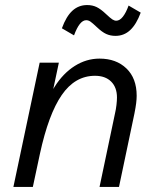

<svg xmlns="http://www.w3.org/2000/svg" viewBox="-20 -740 619 760"><path d="M33 0 137 -492H213L181 -341L146 -271Q163 -344 196.5 -397Q230 -450 276 -479Q322 -508 374 -508Q440 -508 480.5 -469Q521 -430 521 -361Q521 -348 519 -331.5Q517 -315 512 -290L451 0H374L435 -290Q439 -307 441 -324.5Q443 -342 443 -354Q443 -394 420 -417Q397 -440 356 -440Q277 -440 224.5 -364Q172 -288 138 -131L110 0ZM325 -720Q346 -720 362.5 -712Q379 -704 399 -685Q417 -668 425 -663Q433 -658 440 -658Q454 -658 466.5 -674Q479 -690 489 -718L537 -690Q520 -644 495.5 -621Q471 -598 437 -598Q417 -598 400.5 -605.5Q384 -613 364 -632Q346 -649 338 -654.5Q330 -660 321 -660Q295 -660 273 -600L225 -628Q242 -675 266.5 -697.5Q291 -720 325 -720Z"/></svg>

Font: Wix Madefor Text
Style: Italic
Weight: 400
Italic angle: -12°
Designer: Dalton Maag Ltd
Foundry: Dalton Maag Ltd
Version: Version 3.100